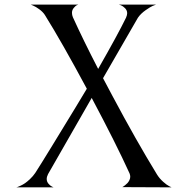

<svg xmlns="http://www.w3.org/2000/svg" viewBox="-20 -808 799 827"><path d="M506.8 -2Q508.3 -2.9 510.5 -4.2Q512.7 -5.4 518.6 -10Q524.4 -14.6 529.1 -19.5Q533.7 -24.4 537.4 -32Q541 -39.6 541 -46.9Q541 -53.7 538.1 -61Q478.5 -191.9 375 -386.2L187 -58.1Q181.2 -46.4 181.2 -37.1Q181.2 -25.9 188.7 -16.8Q196.3 -7.8 203.6 -4.4L210.9 -1H49.8Q51.8 -1.5 55.2 -2.4Q58.6 -3.4 68.6 -8.1Q78.6 -12.7 87.9 -19Q97.2 -25.4 109.6 -37.1Q122.1 -48.8 131.8 -63Q150.9 -92.3 205.3 -181.2Q259.8 -270 305.4 -345.2Q351.1 -420.4 354 -425.8Q246.6 -626 172.9 -744.1Q164.1 -757.3 148.9 -768.3Q133.8 -779.3 123 -783.7L112.8 -788.1H316.9Q314 -787.1 309.6 -784.9Q305.2 -782.7 297.6 -773.7Q290 -764.6 290 -752.9Q290 -743.2 293.9 -733.9Q339.4 -633.8 402.8 -511.2Q488.8 -661.6 522.9 -731.9Q527.8 -743.2 527.8 -751Q527.8 -763.2 518.8 -772.5Q509.8 -781.7 501 -785.2L492.2 -788.1H651.9Q646.5 -786.1 637.5 -782.5Q628.4 -778.8 607.4 -764.2Q586.4 -749.5 574.2 -731.9L423.8 -471.2Q431.6 -457 464.8 -394Q566.4 -203.1 655.8 -57.1Q666.5 -39.6 682.4 -25.4Q698.2 -11.2 709 -5.9L719.2 -1Z"/></svg>

Font: Anticva
Style: Regular
Weight: 400
Version: Version 1.000